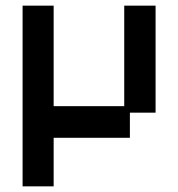

<svg xmlns="http://www.w3.org/2000/svg" viewBox="-20 -476 632 680"><path d="M60 184V-456H170V-100H420V-456H531V-77H440V12H170V184Z"/></svg>

Font: Pixelify Sans Medium
Style: Regular
Weight: 500
Designer: Stefie Justprince
Foundry: Typecalism Foundryline
Version: Version 1.000;February 13, 2025;FontCreator 15.0.0.3015 64-b